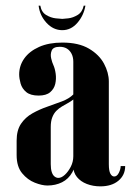

<svg xmlns="http://www.w3.org/2000/svg" viewBox="-20 -652 471 681"><path d="M48 -388Q48 -374 53 -356Q58 -338 73 -325.5Q88 -313 117 -313Q144 -313 158 -325Q172 -337 176 -354.5Q180 -372 177.5 -390.5Q175 -409 169 -422Q165 -430 161.5 -445Q158 -460 163.5 -473Q169 -486 192 -486Q207 -486 217.5 -479.5Q228 -473 234 -461Q240 -449 240 -433V-62Q240 -40 253 -24Q266 -8 288 0.5Q310 9 336 9Q376 9 400 -11Q424 -31 424 -63H408Q408 -52 401.5 -39Q395 -26 385 -26Q377 -26 371.5 -36Q366 -46 366 -70V-363Q366 -394 349 -426Q332 -458 295.5 -479.5Q259 -501 201 -501Q153 -501 118.5 -485.5Q84 -470 66 -444.5Q48 -419 48 -388ZM240 -317Q225 -302 200 -292.5Q175 -283 147.5 -273.5Q120 -264 95 -250Q70 -236 54.5 -213Q39 -190 39 -153V-102Q39 -61 58.5 -37.5Q78 -14 103.5 -4Q129 6 148 6Q177 6 200 -5.5Q223 -17 236.5 -41Q250 -65 250 -100L262 -59V-317ZM240 -299V-98Q240 -78 231 -60.5Q222 -43 210 -32Q198 -21 187 -21Q180 -21 173.5 -26Q167 -31 163.5 -42Q160 -53 160 -70V-202Q160 -222 165.5 -236Q171 -250 180 -259Q189 -268 200 -274.5Q211 -281 221 -286.5Q231 -292 240 -299ZM277 -632Q272 -609 255.5 -599Q239 -589 222.5 -587Q206 -585 201 -585Q195 -585 177.5 -587Q160 -589 143.5 -599Q127 -609 123 -632H117Q121 -597 145 -571Q169 -545 201 -545Q232 -545 254.5 -571Q277 -597 283 -632Z"/></svg>

Font: Emberly Black
Style: Regular
Weight: 900
Designer: Rajesh Rajput
Foundry: Rajesh Rajput
Version: Version 1.000